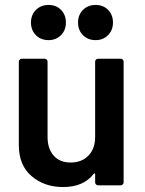

<svg xmlns="http://www.w3.org/2000/svg" viewBox="-20 -748 584 775"><path d="M376 -511H467Q472 -511 475.5 -507.5Q479 -504 479 -499V-12Q479 -7 475.5 -3.5Q472 0 467 0H376Q371 0 367.5 -3.5Q364 -7 364 -12V-44Q364 -47 362 -48Q360 -49 358 -46Q317 7 235 7Q159 7 107.5 -37Q56 -81 56 -162V-499Q56 -504 59.5 -507.5Q63 -511 68 -511H160Q165 -511 168.5 -507.5Q172 -504 172 -499V-195Q172 -148 196.5 -120Q221 -92 265 -92Q310 -92 337 -120Q364 -148 364 -195V-499Q364 -504 367.5 -507.5Q371 -511 376 -511ZM295 -657Q295 -688 315 -708Q335 -728 366 -728Q397 -728 416.5 -708Q436 -688 436 -657Q436 -626 416 -606Q396 -586 366 -586Q335 -586 315 -606Q295 -626 295 -657ZM105 -657Q105 -688 125 -708Q145 -728 176 -728Q207 -728 226.5 -708Q246 -688 246 -657Q246 -626 226 -606Q206 -586 176 -586Q145 -586 125 -606Q105 -626 105 -657Z"/></svg>

Font: Amber EN SemiBold
Style: Regular
Weight: 600
Designer: Jeremy Tribby
Foundry: Tribby Type
Version: Version 1.408 November 24, 2021